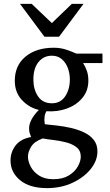

<svg xmlns="http://www.w3.org/2000/svg" viewBox="-20 -740 565 989"><path d="M507.8 -415H408.2Q419.4 -397 427.2 -375.5Q435.1 -354 435.1 -325.2Q435.1 -272.5 404.3 -235.6Q373.5 -198.7 324.5 -180.9Q275.4 -163.1 219.2 -167Q211.4 -154.3 209.7 -139.2Q208 -124 209.2 -112.8Q210.4 -101.6 210.9 -100.1Q237.8 -97.2 273.2 -93.3Q308.6 -89.4 345 -81.1Q381.3 -72.8 412.6 -58.1Q443.8 -43.5 462.9 -19.5Q481.9 4.4 481.9 40Q481.9 87.4 447.3 130.6Q412.6 173.8 353.8 201.4Q294.9 229 222.2 229Q132.8 229 83.5 188.2Q34.2 147.5 34.2 86.9Q34.2 43.5 60.1 9.5Q85.9 -24.4 140.1 -34.2Q134.8 -49.8 132.3 -56.6Q129.9 -63.5 129.9 -80.1Q129.9 -99.6 141.8 -123.3Q153.8 -147 180.2 -173.8Q130.4 -185.1 93.3 -224.4Q56.2 -263.7 56.2 -324.2Q56.2 -402.8 111.6 -448.5Q167 -494.1 256.8 -494.1Q292.5 -494.1 323 -483.6Q353.5 -473.1 373 -463.9H507.8ZM339.8 -331.1Q339.8 -362.8 329.1 -390.6Q318.4 -418.5 297.9 -435.8Q277.3 -453.1 247.1 -453.1Q205.1 -453.1 178.5 -420.7Q151.9 -388.2 151.9 -330.1Q151.9 -279.8 175.8 -243.9Q199.7 -208 247.1 -208Q292 -208 315.9 -244.1Q339.8 -280.3 339.8 -331.1ZM396 66.9Q396 35.6 374.3 18.6Q352.5 1.5 320.3 -6.8Q288.1 -15.1 255.4 -18.8Q222.7 -22.5 200.2 -26.9Q156.7 -11.2 140.4 15.6Q124 42.5 124 66.9Q124 90.8 137.9 117.9Q151.9 145 180.9 164.1Q210 183.1 254.9 183.1Q302.7 183.1 334 164.1Q365.2 145 380.6 117.9Q396 90.8 396 66.9ZM410.2 -720.2 284.2 -550.8H209L83 -720.2H143.1L247.1 -621.1L350.1 -720.2Z"/></svg>

Font: Charis
Style: Regular
Weight: 400
Designer: Walt Agee, Miriam Martin, Annie Olsen, Victor Gaultney, Lorna Priest, Alan Ward, Bob Hallissy, Martin Hosken, Sharon Cor
Foundry: SIL Global
Version: Version 7.000